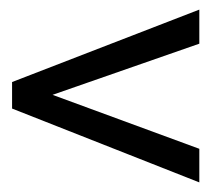

<svg xmlns="http://www.w3.org/2000/svg" viewBox="-20 -469 447 396"><path d="M4.9 -299.8 391.1 -449.2V-378.9L88.4 -273.4L391.1 -162.1V-92.8L4.9 -245.1Z"/></svg>

Font: Twentytwelve Slab
Style: TwentytwelveSlab
Weight: 400
Designer: Domenico Catapano
Version: Version 1.00 2012